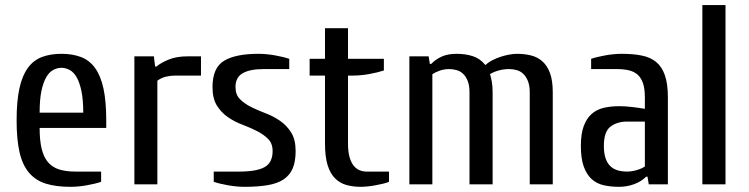

<svg xmlns="http://www.w3.org/2000/svg" viewBox="-20 -720 2924 750"><path d="M44.9 -250Q44.9 -325.2 55.9 -375Q66.9 -424.8 88.9 -454.8Q110.8 -484.9 143.8 -497.3Q176.8 -509.8 220.2 -509.8Q263.2 -509.8 296.1 -497.3Q329.1 -484.9 351.1 -454.8Q373 -424.8 384 -375Q395 -325.2 395 -250V-220.2H134.8Q134.8 -171.4 142.8 -138.7Q150.9 -106 167.5 -86.4Q184.1 -66.9 210.4 -58.3Q236.8 -49.8 274.9 -49.8H375V-9.8Q352.1 -2 318.6 3.9Q285.2 9.8 254.9 9.8Q198.7 9.8 158.9 -2.7Q119.1 -15.1 93.5 -45.2Q67.9 -75.2 56.4 -125Q44.9 -174.8 44.9 -250ZM134.8 -279.8H305.2Q305.2 -330.6 298.1 -364.3Q291 -397.9 279.5 -418Q268.1 -438 252.4 -446.5Q236.8 -455.1 220.2 -455.1Q203.1 -455.1 187.5 -446.5Q171.9 -438 160.4 -418Q148.9 -397.9 141.8 -364.5Q134.8 -331.1 134.8 -279.8Z M504.9 0V-500H581.1L585.9 -460H590.8Q608.9 -475.1 639.4 -487.5Q669.9 -500 714.8 -500H765.1V-424.8H665Q646 -424.8 627.9 -420.4Q609.9 -416 594.7 -404.8V0Z M810.1 -379.9Q810.1 -455.1 855 -482.4Q899.9 -509.8 989.7 -509.8Q1019.5 -509.8 1053.2 -503.9Q1086.9 -498 1109.9 -490.2V-450.2H1009.8Q956.5 -450.2 928.2 -434.1Q899.9 -418 899.9 -379.9Q899.9 -350.1 917.5 -332.5Q935.1 -314.9 960.9 -302Q986.8 -289.1 1017.3 -277.6Q1047.9 -266.1 1074 -248Q1100.1 -230 1117.4 -202.4Q1134.8 -174.8 1134.8 -129.9Q1134.8 -88.9 1123.3 -62Q1111.8 -35.2 1087.4 -19Q1063 -2.9 1024.9 3.4Q986.8 9.8 935.1 9.8Q905.3 9.8 871.6 3.9Q837.9 -2 814.9 -9.8V-49.8H915Q982.9 -49.8 1013.9 -67.4Q1044.9 -85 1044.9 -129.9Q1044.9 -159.7 1027.3 -177.2Q1009.8 -194.8 983.9 -208Q958 -221.2 927.5 -232.7Q897 -244.1 870.8 -262Q844.7 -279.8 827.4 -307.4Q810.1 -335 810.1 -379.9Z M1189.5 -424.8V-490.2H1249.5V-609.9H1339.4V-490.2H1479.5V-444.8Q1456.5 -437 1423.1 -430.9Q1389.6 -424.8 1359.4 -424.8H1339.4V-160.2Q1339.4 -126 1345.9 -104.5Q1352.5 -83 1363 -71Q1373.5 -59.1 1386 -54.4Q1398.4 -49.8 1409.7 -49.8H1499.5V-9.8Q1490.7 -5.9 1476.1 -2.4Q1461.4 1 1446 3.9Q1430.7 6.8 1415.5 8.3Q1400.4 9.8 1389.6 9.8Q1359.9 9.8 1334.2 2.9Q1308.6 -3.9 1289.6 -22.5Q1270.5 -41 1260 -74Q1249.5 -106.9 1249.5 -160.2V-424.8Z M1579.1 0V-500H1654.3L1659.2 -470.2H1664.1Q1683.1 -489.3 1706.5 -499.5Q1730 -509.8 1764.2 -509.8Q1798.3 -509.8 1827.1 -500.5Q1856 -491.2 1876 -465.8Q1888.2 -477.1 1904.1 -485.1Q1919.9 -493.2 1936.5 -498.5Q1953.1 -503.9 1969.7 -506.8Q1986.3 -509.8 1999 -509.8Q2028.8 -509.8 2054.4 -503.4Q2080.1 -497.1 2099.1 -480Q2118.2 -462.9 2128.7 -433.8Q2139.2 -404.8 2139.2 -359.9V0H2049.3V-359.9Q2049.3 -385.7 2042.2 -403.3Q2035.2 -420.9 2024.2 -431.4Q2013.2 -441.9 1998.8 -446Q1984.4 -450.2 1969.2 -450.2Q1946.3 -450.2 1925.8 -444.1Q1905.3 -438 1894 -430.2Q1897.9 -418.9 1901.1 -400.9Q1904.3 -382.8 1904.3 -359.9V0H1814V-359.9Q1814 -385.7 1807.1 -403.3Q1800.3 -420.9 1789.3 -431.4Q1778.3 -441.9 1763.7 -446Q1749 -450.2 1734.4 -450.2Q1715.3 -450.2 1697.8 -444.1Q1680.2 -438 1668.9 -430.2V0Z M2249 -149.9Q2249 -196.8 2260 -226.8Q2271 -256.8 2290.5 -274.4Q2310.1 -292 2337.6 -298.6Q2365.2 -305.2 2398.9 -305.2Q2421.9 -305.2 2449 -302Q2476.1 -298.8 2499 -294.9V-339.8Q2499 -374 2491.5 -395.5Q2483.9 -417 2470 -429Q2456.1 -440.9 2435.5 -445.6Q2415 -450.2 2389.2 -450.2H2289.1V-490.2Q2312 -498 2345.5 -503.9Q2378.9 -509.8 2409.2 -509.8Q2454.1 -509.8 2487.5 -502.9Q2521 -496.1 2543.5 -477.5Q2565.9 -459 2577.4 -425.5Q2588.9 -392.1 2588.9 -339.8V0H2514.2L2509.3 -29.8H2503.9Q2484.9 -10.7 2456.8 -0.5Q2428.7 9.8 2398.9 9.8Q2364.7 9.8 2337.4 3.4Q2310.1 -2.9 2290.5 -21Q2271 -39.1 2260 -70.1Q2249 -101.1 2249 -149.9ZM2338.9 -149.9Q2338.9 -120.1 2345.9 -100.6Q2353 -81.1 2365 -70.1Q2377 -59.1 2393.6 -54.4Q2410.2 -49.8 2429.2 -49.8Q2448.2 -49.8 2468.3 -55.9Q2488.3 -62 2499 -69.8V-245.1H2429.2Q2391.1 -245.1 2365 -225.6Q2338.9 -206.1 2338.9 -149.9Z M2723.6 0V-700.2H2814V0Z"/></svg>

Font: 
Style: .
Weight: 400
Designer: Jovanny Lemonad
Foundry: Jovanny Lemonad
Version: Version 1.002